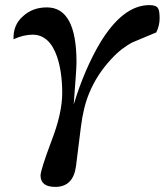

<svg xmlns="http://www.w3.org/2000/svg" viewBox="-20 -495 646 753"><path d="M606 -423Q606 -395 593 -368L500 -329Q480 -319 458.5 -302.5Q437 -286 415 -262Q359 -201 330 -130Q307 -76 297 5Q292 43 287.5 81Q283 119 278 157Q267 238 197 238Q139 238 139 193Q139 173 181 60Q224 -50 224 -130Q224 -212 204 -272Q174 -359 108 -359Q72 -359 33 -341Q31 -398 71 -432Q108 -466 164 -466Q280 -466 280 -251Q280 -234 277 -192.5Q274 -151 269 -85Q291 -157 317 -217Q343 -277 372 -326Q462 -475 566 -475Q593 -475 600 -462Q606 -453 606 -423Z"/></svg>

Font: GFS Didot
Style: Bold Italic
Weight: 700
Italic angle: -12°
Designer: Designed by Takis Katsoulidis and George D. Matthiopoulos.
Foundry: Designed by Takis Katsoulidis and George D. Matthiopoulos.
Version: Version 1.0